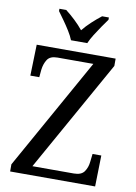

<svg xmlns="http://www.w3.org/2000/svg" viewBox="-100 -995 752 1059"><g transform="rotate(10 276.0 -465.5)"><path d="M33 0V-40L382 -664H181Q140 -664 124.5 -640Q109 -616 105 -583L101 -540H51L56 -714H498V-673L149 -50H381Q423 -50 439.5 -74Q456 -98 459 -131L464 -174H513L509 0ZM238 -771Q229 -794 212.5 -820.5Q196 -847 177.5 -873Q159 -899 145 -918V-931H183Q209 -911 235.5 -886Q262 -861 283 -835Q304 -861 331 -886Q358 -911 384 -931H422V-918Q408 -899 390 -873Q372 -847 355.5 -820.5Q339 -794 329 -771Z"/></g></svg>

Font: Noto Serif Myanmar SemiCondensed
Style: Regular
Weight: 400
Width: 4
Designer: Ben Mitchell and the Monotype Design Team
Foundry: Monotype Imaging Inc.
Version: Version 2.106; ttfautohint (v1.8.4.7-5d5b)